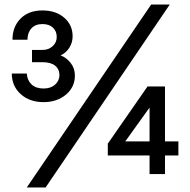

<svg xmlns="http://www.w3.org/2000/svg" viewBox="-20 -743 835 846"><path d="M181 83H98L646 -723H728ZM32 -419H98Q100 -389 119 -371Q138 -353 172 -353Q203 -353 222 -369.5Q241 -386 242 -411Q242 -438 223 -453.5Q204 -469 167 -469H121V-523H167Q194 -523 212 -539.5Q230 -556 230 -580Q230 -605 213.5 -621Q197 -637 167 -637Q136 -637 118.5 -618Q101 -599 101 -568H35Q35 -625 70.5 -661Q106 -697 167 -697Q226 -697 263 -665Q300 -633 300 -583Q300 -555 285 -532Q270 -509 247 -499Q273 -489 291.5 -465.5Q310 -442 310 -410Q310 -359 270.5 -326Q231 -293 172 -293Q110 -293 71 -328.5Q32 -364 32 -419ZM455 -110 630 -362H707V-120H766V-58H707V24H639V-58H455ZM532 -120H639V-269Z"/></svg>

Font: Gmarket Sans TTF Medium
Style: Regular
Weight: 500
Designer: Creative Director : Sungho Lee; Art Director : Kiwoong Choi; Project Manager : Sori Yang, Jongwook Yoon; Font Designer :
Foundry: Sandoll Inc.
Version: Version 1.000;hotconv 1.0.109;makeotfexe 2.5.65596